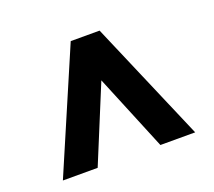

<svg xmlns="http://www.w3.org/2000/svg" viewBox="-84 -671 744 666"><g transform="rotate(-20 287.5 -337.5)"><path d="M43.3 -115 234.2 -560H340.8L531.7 -115H403.3L287.5 -395.8L171.7 -115Z"/></g></svg>

Font: Funnel Display ExtraBold
Style: Regular
Weight: 800
Designer: NORD ID, Kristian Moeller
Foundry: Dicotype
Version: Version 1.000